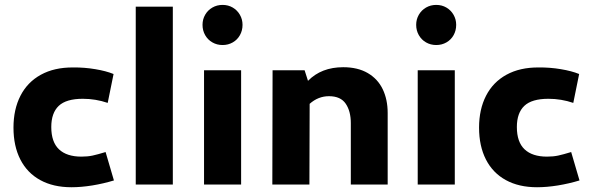

<svg xmlns="http://www.w3.org/2000/svg" viewBox="-20 -768 2457 799"><path d="M36.1 -236.8Q36.1 -313 65.2 -369.6Q94.2 -426.3 150.1 -457Q206.1 -487.8 284.2 -487.3Q331.1 -487.8 376.2 -480.2Q421.4 -472.7 452.6 -460L428.2 -339.8Q377.9 -356.9 324.7 -356.9Q255.4 -356.9 224.4 -327.4Q193.4 -297.9 193.4 -239.3Q193.4 -176.8 225.6 -146.5Q257.8 -116.2 318.8 -116.2Q344.7 -116.2 365.2 -120.6Q385.7 -125 419.4 -135.3L454.1 -17.1Q410.6 -3.9 364.3 3.7Q317.9 11.2 277.3 11.2Q201.7 11.2 147.5 -18.6Q93.3 -48.3 64.7 -104.2Q36.1 -160.2 36.1 -236.8Z M544.9 -740.2H699.2V0H544.9Z M822.8 -664.6Q822.8 -687.5 833.7 -706.5Q844.7 -725.6 863.8 -736.6Q882.8 -747.6 906.2 -747.6Q929.7 -747.6 948.5 -736.6Q967.3 -725.6 978.3 -706.5Q989.3 -687.5 989.3 -664.6Q989.3 -641.1 978.5 -621.8Q967.8 -602.5 948.7 -591.6Q929.7 -580.6 906.2 -580.6Q882.8 -580.6 863.8 -591.6Q844.7 -602.5 833.7 -621.8Q822.8 -641.1 822.8 -664.6ZM829.1 -475.6H983.4V0H829.1Z M1593.3 -297.9V0H1439.9V-255.9Q1439.9 -305.2 1418.7 -336.4Q1397.5 -367.7 1349.1 -367.7Q1304.2 -367.7 1268.6 -335.9L1267.6 0H1113.3L1114.3 -475.6H1247.6L1261.7 -431.6Q1317.4 -488.3 1408.2 -488.3Q1468.8 -488.3 1510.5 -463.9Q1552.2 -439.5 1572.8 -396.5Q1593.3 -353.5 1593.3 -297.9Z M1711.9 -664.6Q1711.9 -687.5 1722.9 -706.5Q1733.9 -725.6 1752.9 -736.6Q1772 -747.6 1795.4 -747.6Q1818.8 -747.6 1837.6 -736.6Q1856.4 -725.6 1867.4 -706.5Q1878.4 -687.5 1878.4 -664.6Q1878.4 -641.1 1867.7 -621.8Q1856.9 -602.5 1837.9 -591.6Q1818.8 -580.6 1795.4 -580.6Q1772 -580.6 1752.9 -591.6Q1733.9 -602.5 1722.9 -621.8Q1711.9 -641.1 1711.9 -664.6ZM1718.3 -475.6H1872.6V0H1718.3Z M1973.6 -236.8Q1973.6 -313 2002.7 -369.6Q2031.7 -426.3 2087.6 -457Q2143.6 -487.8 2221.7 -487.3Q2268.6 -487.8 2313.7 -480.2Q2358.9 -472.7 2390.1 -460L2365.7 -339.8Q2315.4 -356.9 2262.2 -356.9Q2192.9 -356.9 2161.9 -327.4Q2130.9 -297.9 2130.9 -239.3Q2130.9 -176.8 2163.1 -146.5Q2195.3 -116.2 2256.3 -116.2Q2282.2 -116.2 2302.7 -120.6Q2323.2 -125 2356.9 -135.3L2391.6 -17.1Q2348.1 -3.9 2301.8 3.7Q2255.4 11.2 2214.8 11.2Q2139.2 11.2 2085 -18.6Q2030.8 -48.3 2002.2 -104.2Q1973.6 -160.2 1973.6 -236.8Z"/></svg>

Font: Selawik
Style: Bold
Weight: 700
Designer: Aaron Bell
Foundry: Microsoft Corporation
Version: Version 1.01